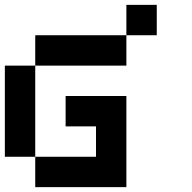

<svg xmlns="http://www.w3.org/2000/svg" viewBox="-20 -770 790 790"><path d="M625 -625H500V-750H625ZM500 -625V-500H125V-625ZM125 0V-125H0V-500H125V-125H375V-250H250V-375H500V0Z"/></svg>

Font: Tiny5
Style: Regular
Weight: 400
Designer: Stefan Schmidt
Foundry: Made with Bits'n'Picas by Kreative Software
Version: Version 1.002; ttfautohint (v1.8.4.7-5d5b)